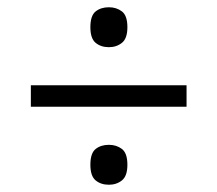

<svg xmlns="http://www.w3.org/2000/svg" viewBox="-20 -622 599 529"><path d="M65 -328V-387H494V-328ZM280 -113Q258 -113 243.5 -125Q229 -137 229 -168Q229 -200 243.5 -211.5Q258 -223 280 -223Q301 -223 316 -211.5Q331 -200 331 -168Q331 -137 316 -125Q301 -113 280 -113ZM280 -492Q258 -492 243.5 -504Q229 -516 229 -547Q229 -579 243.5 -590.5Q258 -602 280 -602Q301 -602 316 -590.5Q331 -579 331 -547Q331 -516 316 -504Q301 -492 280 -492Z"/></svg>

Font: Noto Serif Malayalam
Style: Regular
Weight: 400
Designer: Indian type Foundry, Jelle Bosma, Monotype Design Team
Foundry: Monotype Imaging Inc.
Version: Version 2.103